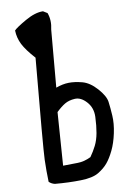

<svg xmlns="http://www.w3.org/2000/svg" viewBox="-54 -817 608 852"><g transform="rotate(-5 250.0 -391.0)"><path d="M156.2 -7.8Q140.6 -9.8 128.9 -19.5Q123 -67.4 120.1 -118.2Q117.2 -168.9 119.1 -573.2Q78.1 -611.3 60.5 -639.6Q43 -668 39.1 -701.2Q48.8 -713.9 91.8 -743.7Q134.8 -773.4 169.9 -775.4L189.5 -765.6Q205.1 -732.4 199.2 -691.4V-432.6Q228.5 -446.3 255.4 -449.2Q282.2 -452.1 316.4 -446.3Q350.6 -440.4 384.8 -408.2Q418.9 -376 424.8 -349.6Q430.7 -323.2 436 -287.6Q441.4 -252 436 -208.5Q430.7 -165 418 -131.8Q405.3 -98.6 390.6 -77.6Q376 -56.6 350.6 -38.1Q325.2 -19.5 272 -13.7Q218.8 -7.8 156.2 -7.8ZM323.2 -112.3Q336.9 -135.7 346.7 -160.2Q356.4 -184.6 359.4 -216.3Q362.3 -248 360.4 -288.6Q358.4 -329.1 331.1 -354.5Q303.7 -379.9 276.9 -376Q250 -372.1 232.4 -359.4Q214.8 -346.7 195.3 -324.2L199.2 -85Q236.3 -88.9 265.1 -91.8Q293.9 -94.7 323.2 -112.3Z"/></g></svg>

Font: NaikaiFont
Style: Regular
Weight: 400
Version: Version 1.67